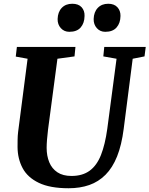

<svg xmlns="http://www.w3.org/2000/svg" viewBox="-20 -993 796 1023"><path d="M687 -680 639 -306Q628 -220 603.8 -159.5Q579.5 -99 542.2 -61.8Q505 -24.5 455.8 -7.2Q406.5 10 345.5 10Q246.5 10 186.8 -18.8Q127 -47.5 100.5 -97.2Q74 -147 73.5 -209Q73.5 -228 73.8 -248.2Q74 -268.5 76.5 -290L127 -680L64 -691.5L70 -743H382L377 -692.5L286 -680L236 -303Q232.5 -274.5 230.5 -249Q228.5 -223.5 228.5 -205.5Q228.5 -162.5 242.5 -128.5Q256.5 -94.5 285.8 -75Q315 -55.5 361 -55.5Q419.5 -55.5 457.8 -83.5Q496 -111.5 518 -167.2Q540 -223 551.5 -306L601 -680L530.5 -692.5L535.5 -743H756.5L750 -692.5ZM349.5 -823.5Q322 -823.5 304.2 -843Q286.5 -862.5 287 -891.5Q288 -929 309 -951Q330 -973 365 -973Q398 -973 414.8 -954.5Q431.5 -936 430.5 -908Q430 -870 410 -846.8Q390 -823.5 349.5 -823.5ZM541 -823.5Q513.5 -823.5 496 -843Q478.5 -862.5 479 -891.5Q480 -929 501 -951Q522 -973 556.5 -973Q588.5 -973 605.5 -954.5Q622.5 -936 622 -908Q621.5 -870 601.2 -846.8Q581 -823.5 541 -823.5Z"/></svg>

Font: Merriweather ExtraBold
Style: Italic
Weight: 800
Italic angle: -7.8°
Version: Version 2.101